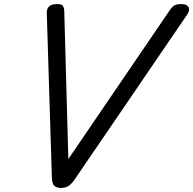

<svg xmlns="http://www.w3.org/2000/svg" viewBox="-20 -910 950 944"><path d="M278 14Q259 14 247.5 4Q236 -6 235 -38L210 -845Q209 -866 221 -878Q233 -890 259 -890Q282 -890 288.5 -882Q295 -874 296 -854L316 -128L808 -850Q825 -876 836.5 -883Q848 -890 873 -890Q899 -890 907 -874.5Q915 -859 900 -838L346 -26Q330 -4 316 5Q302 14 278 14Z"/></svg>

Font: Playwrite DK Loopet
Style: Regular
Weight: 400
Designer: Veronika Burian, José Scaglione
Foundry: TypeTogether
Version: Version 1.002